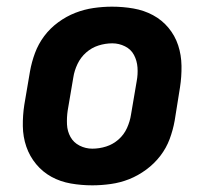

<svg xmlns="http://www.w3.org/2000/svg" viewBox="-20 -548 640 576"><path d="M257 8Q224 8 192.5 2.5Q161 -3 134.5 -17.5Q108 -32 88.5 -55.5Q69 -79 59 -108Q49 -137 48.5 -169.5Q48 -202 53 -234L70 -334Q75 -362 85 -389Q95 -416 112.5 -439.5Q130 -463 154.5 -481Q179 -499 206 -509.5Q233 -520 261 -524Q289 -528 316 -528Q349 -528 380.5 -522.5Q412 -517 439 -502.5Q466 -488 485.5 -464.5Q505 -441 514.5 -412Q524 -383 524.5 -350.5Q525 -318 520 -286L504 -186Q499 -158 489 -131Q479 -104 461 -80.5Q443 -57 418.5 -39Q394 -21 367.5 -10.5Q341 0 312.5 4Q284 8 257 8ZM257 -102Q278 -102 298.5 -108.5Q319 -115 335.5 -129.5Q352 -144 361 -164Q370 -184 373 -204L390 -304Q394 -325 392.5 -345.5Q391 -366 382 -383Q373 -400 355 -409Q337 -418 317 -418Q296 -418 275.5 -411.5Q255 -405 238.5 -390.5Q222 -376 212.5 -356Q203 -336 200 -316L183 -216Q180 -195 181 -174.5Q182 -154 191.5 -137Q201 -120 219 -111Q237 -102 257 -102Z"/></svg>

Font: Iosevka Extrabold Extended
Style: Italic
Weight: 800
Width: 7
Italic angle: -9°
Monospace: yes
Designer: Belleve Invis
Foundry: Belleve Invis
Version: Version 32.5.0; ttfautohint (v1.8.4)